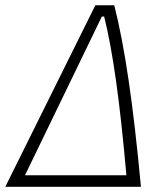

<svg xmlns="http://www.w3.org/2000/svg" viewBox="-32 -714 638 734"><path d="M-11.7 0 332.5 -693.8H404.8Q434.6 -577.1 459.5 -408.4Q484.4 -239.7 506.8 0ZM63.5 -43.9H451.2Q432.6 -254.9 411.9 -402.8Q391.1 -550.8 366.2 -650.9H357.4Z"/></svg>

Font: CaskaydiaCove NF ExtraLight
Style: Italic
Weight: 200
Italic angle: -10°
Designer: Aaron Bell
Foundry: Saja Typeworks
Version: Version 2111.001; VTT 6.35;Nerd Fonts 3.2.1